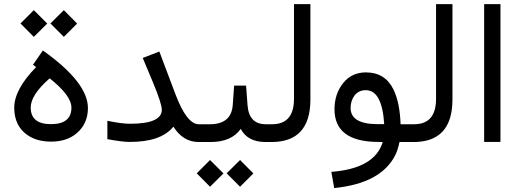

<svg xmlns="http://www.w3.org/2000/svg" viewBox="-20 -702 2574 949"><path d="M225.1 -314.5Q131.8 -232.9 131.8 -170.4Q131.8 -88.4 231.9 -88.4Q333.5 -88.4 333 -170.9Q333 -229 226.1 -314.5L225.6 -314.9ZM191.9 -452.6Q414.6 -294.4 414.6 -168Q414.6 -89.8 357.9 -42.5Q309.6 -2 232.4 -2Q163.1 -2 116.7 -33.7Q51.3 -78.1 50.3 -168Q49.8 -259.8 158.7 -370.6L157.7 -371.1L143.1 -381.8ZM229.2 -586 295.5 -651.9 361.3 -585.5 295.5 -519.7ZM81.3 -586 147.1 -651.9 213.5 -585.5 147.1 -519.7Z M620.1 -0.5Q584.5 -0.5 510.7 -14.2V-105Q580.6 -90.3 622.6 -90.3Q779.8 -90.3 779.8 -159.7Q779.8 -189.5 735.4 -296.4L685.5 -415.5L767.6 -447.3L846.2 -238.8Q902.8 -87.9 962.4 -87.9H972.2Q981 -87.9 981 -51.3V-42Q981 -20 978.5 -10.3Q976.1 0 972.2 0H962.4Q885.3 0 837.9 -74.7L836.9 -75.7L835.9 -74.7Q774.9 0 620.1 -0.5Z M1100.3 154.7 1166.6 88.9 1232.4 155.2 1166.6 221ZM952.4 154.7 1018.2 88.9 1084.6 155.2 1018.2 221ZM1169.9 -64.9Q1124 0 1020 0H964.4Q937.5 0 937.5 -42V-51.3Q937.5 -87.9 964.4 -87.9H1017.6Q1123 -87.9 1130.4 -182.6L1137.2 -278.8H1196.3L1203.6 -181.2Q1210.9 -87.9 1293.9 -87.9H1297.9Q1306.6 -87.9 1306.6 -46.9V-42Q1306.6 0 1297.9 0H1293Q1204.1 0 1169.9 -64.9Z M1291 0Q1263.7 0 1263.7 -42V-51.3Q1263.7 -87.9 1291 -87.9H1324.2Q1433.1 -87.9 1433.1 -213.4V-681.6H1514.2V-210.4Q1514.2 0 1321.8 0Z M1954.6 0Q1945.8 40 1935.5 61Q1866.7 204.1 1631.8 227.5L1617.7 147.5Q1832.5 130.9 1871.6 0L1843.3 -0.5Q1633.3 -3.4 1633.3 -162.1Q1633.3 -237.3 1675.8 -291Q1718.3 -344.2 1788.6 -344.2Q1883.3 -344.2 1924.8 -259.8Q1956.1 -195.8 1960 -87.9Q1960 -87.9 2000 -87.9Q2008.8 -87.9 2008.8 -46.9V-42Q2008.8 0 2000 0ZM1878.9 -89.4Q1868.2 -256.3 1788.1 -256.3Q1752.4 -256.3 1731.9 -229.5Q1712.9 -203.1 1712.9 -168.5Q1712.9 -89.8 1842.8 -88.4H1877.9H1878.9Z M1993.2 0Q1965.8 0 1965.8 -42V-51.3Q1965.8 -87.9 1993.2 -87.9H2026.4Q2135.3 -87.9 2135.3 -213.4V-681.6H2216.3V-210.4Q2216.3 0 2023.9 0Z M2373 -681.6H2453.6V-0.5H2373Z"/></svg>

Font: Nahid FD
Style: FD
Weight: 400
Foundry: DejaVu fonts team - Redesigned by Saber Rastikerdar
Version: Version 0.3.0